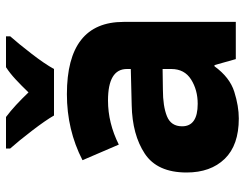

<svg xmlns="http://www.w3.org/2000/svg" viewBox="-108 -698 816 640"><g transform="rotate(-90 300.0 -378.0)"><path d="M225 10Q266 10 314 -5Q362 -20 399 -71H403L423 0H547V-374Q547 -563 306 -563Q187 -563 86 -511L138 -390Q210 -426 285 -426Q390 -426 390 -363V-350L269 -347Q171 -345 108 -303.5Q45 -262 45 -164Q45 -84 90.5 -37Q136 10 225 10ZM274 -127Q199 -127 199 -179Q199 -216 232.5 -229.5Q266 -243 321 -243L390 -244V-215Q390 -171 355 -149Q320 -127 274 -127ZM235 -606H390Q407 -637 441 -681Q475 -725 499 -752V-766H396Q376 -753 355.5 -734Q335 -715 312 -691Q290 -714 270 -732.5Q250 -751 230 -766H125V-752Q150 -724 184.5 -679Q219 -634 235 -606Z"/></g></svg>

Font: Noto Sans Mono Extra
Style: Regular
Weight: 800
Designer: Monotype Design Team
Foundry: Monotype Imaging Inc.
Version: Version 1.900